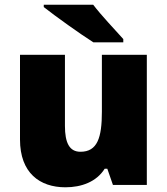

<svg xmlns="http://www.w3.org/2000/svg" viewBox="-20 -879 710 816"><path d="M376 -859H166V-849C214 -811 323 -733 377 -699H504V-713C471 -750 410 -814 376 -859ZM604 -646H413V-404C413 -294 394 -234 322 -234C275 -234 256 -272 256 -344V-646H65V-286C65 -144 149 -83 258 -83C326 -83 390 -106 425 -162H436L460 -93H604Z"/></svg>

Font: Noto Sans Telugu UI Black
Style: Regular
Weight: 900
Designer: Jelle Bosma - Monotype Design Team
Foundry: Monotype Imaging Inc.
Version: Version 2.005